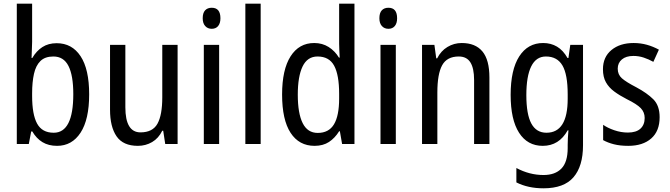

<svg xmlns="http://www.w3.org/2000/svg" viewBox="-20 -831 3629 1040"><path d="M154 -604Q154 -582 152.5 -559.5Q151 -537 151 -517H155Q177 -555 209.5 -576Q242 -597 287 -597Q370 -597 416.5 -526.5Q463 -456 463 -320Q463 -184 416.5 -112.5Q370 -41 289 -41Q243 -41 210 -61Q177 -81 155 -119H149L136 -51H71V-811H154ZM269 -525Q224 -525 199 -500.5Q174 -476 164 -431Q154 -386 154 -326V-311Q154 -211 181 -161.5Q208 -112 271 -112Q377 -112 377 -321Q377 -422 351 -473.5Q325 -525 269 -525Z M942 -588V-51H875L864 -123H859Q839 -82 804 -61.5Q769 -41 727 -41Q647 -41 611.5 -92.5Q576 -144 576 -237V-588H659V-250Q659 -114 741 -114Q807 -114 833 -161Q859 -208 859 -304V-588Z M1127 -789Q1174 -789 1174 -732Q1174 -705 1161.5 -690Q1149 -675 1127 -675Q1105 -675 1091.5 -690Q1078 -705 1078 -732Q1078 -761 1091 -775Q1104 -789 1127 -789ZM1167 -588V-51H1084V-588Z M1392 -51H1309V-811H1392Z M1684 -41Q1600 -41 1554 -111.5Q1508 -182 1508 -319Q1508 -454 1554 -526Q1600 -598 1682 -598Q1726 -598 1760 -576.5Q1794 -555 1816 -519H1820Q1819 -538 1818 -558.5Q1817 -579 1817 -594V-811H1900V-51H1833L1821 -120H1817Q1794 -83 1762 -62Q1730 -41 1684 -41ZM1701 -111Q1761 -111 1789 -157.5Q1817 -204 1817 -297V-323Q1817 -425 1790 -475Q1763 -525 1700 -525Q1645 -525 1619 -471Q1593 -417 1593 -318Q1593 -217 1619.5 -164Q1646 -111 1701 -111Z M2084 -789Q2131 -789 2131 -732Q2131 -705 2118.5 -690Q2106 -675 2084 -675Q2062 -675 2048.5 -690Q2035 -705 2035 -732Q2035 -761 2048 -775Q2061 -789 2084 -789ZM2124 -588V-51H2041V-588Z M2481 -598Q2555 -598 2593 -552.5Q2631 -507 2631 -411V-51H2548V-398Q2548 -461 2528 -493Q2508 -525 2465 -525Q2401 -525 2375 -477.5Q2349 -430 2349 -330V-51H2266V-588H2333L2343 -515H2348Q2368 -555 2403.5 -576.5Q2439 -598 2481 -598Z M2922 -598Q2964 -598 2997 -578.5Q3030 -559 3054 -517H3059L3069 -588H3138V-44Q3138 69 3086.5 129Q3035 189 2924 189Q2840 189 2777 157V79Q2848 117 2924 117Q2987 117 3021 82Q3055 47 3055 -29V-46Q3055 -61 3056 -83Q3057 -105 3059 -125H3055Q3008 -41 2920 -41Q2837 -41 2791.5 -112Q2746 -183 2746 -317Q2746 -453 2792.5 -525.5Q2839 -598 2922 -598ZM2937 -525Q2884 -525 2857.5 -471.5Q2831 -418 2831 -316Q2831 -212 2858 -162Q2885 -112 2940 -112Q3055 -112 3055 -296V-320Q3055 -428 3026.5 -476.5Q2998 -525 2937 -525Z M3553 -196Q3553 -121 3507.5 -81Q3462 -41 3383 -41Q3339 -41 3305.5 -49.5Q3272 -58 3247 -72V-155Q3271 -138 3307.5 -125.5Q3344 -113 3381 -113Q3426 -113 3449 -134Q3472 -155 3472 -192Q3472 -223 3451 -245Q3430 -267 3375 -294Q3336 -314 3307 -335.5Q3278 -357 3262 -385.5Q3246 -414 3246 -456Q3246 -522 3292 -560Q3338 -598 3412 -598Q3450 -598 3484 -588.5Q3518 -579 3549 -562L3519 -496Q3494 -510 3467 -519Q3440 -528 3411 -528Q3371 -528 3348.5 -509Q3326 -490 3326 -459Q3326 -427 3348.5 -407Q3371 -387 3427 -358Q3485 -327 3519 -293Q3553 -259 3553 -196Z"/></svg>

Font: Noto Sans Tamil UI Condensed
Style: Regular
Weight: 400
Width: 3
Designer: Jelle Bosma - Monotype Design Team
Foundry: Monotype Imaging Inc.
Version: Version 2.004; ttfautohint (v1.8.4.7-5d5b)